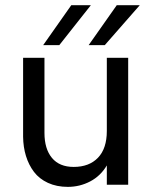

<svg xmlns="http://www.w3.org/2000/svg" viewBox="-20 -710 595 738"><path d="M146 -536.6 253.9 -689.9H329.1L208 -536.6ZM320.8 -536.6 428.7 -689.9H517.1L382.8 -536.6ZM240.7 8.3Q197.8 8.3 164.3 -7.1Q130.9 -22.5 110.6 -49.3Q90.3 -76.2 79.8 -110.4Q69.3 -144.5 68.8 -184.6V-487.8H150.9V-199.2Q150.9 -137.7 179.7 -103Q208.5 -68.4 263.2 -68.4Q322.8 -68.4 356.7 -103.8Q390.6 -139.2 390.6 -206.5V-487.8H472.7V0H390.6V-74.2Q366.7 -33.7 326.7 -12.7Q286.6 8.3 240.7 8.3Z"/></svg>

Font: HK Grotesk Medium Legacy
Style: Regular
Weight: 500
Designer: Alfredo Marco Pradil
Foundry: Hanken Design Co.
Version: Version 2.022;PS 002.022;hotconv 1.0.88;makeotf.lib2.5.64775